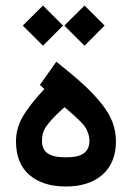

<svg xmlns="http://www.w3.org/2000/svg" viewBox="-20 -679 477 697"><path d="M218.8 -107.9Q265.1 -107.9 284.9 -123Q304.7 -138.2 304.7 -167.5Q304.7 -180.7 301 -192.1Q297.4 -203.6 292 -213.4Q286.6 -223.1 273.9 -236.1Q261.2 -249 249 -260Q236.8 -271 214.4 -290Q189.9 -268.1 176.5 -254.4Q163.1 -240.7 151.9 -225.8Q140.6 -210.9 136.5 -197.3Q132.3 -183.6 132.3 -167.5Q132.3 -137.2 152.6 -122.6Q172.9 -107.9 218.8 -107.9ZM192.4 -448.7Q248 -404.3 284.2 -371.1Q320.3 -337.9 348.1 -303.2Q376 -268.6 388.4 -235.4Q400.9 -202.1 400.9 -166Q400.9 -88.4 352.3 -45.2Q303.7 -2 218.8 -2Q135.3 -2 86.7 -43.9Q38.1 -85.9 38.1 -166Q38.1 -212.4 61.8 -254.2Q85.4 -295.9 141.1 -356L131.3 -364.7L124.5 -370.6L129.9 -377.9L178.7 -446.8L184.6 -455.1ZM289.6 -656.2 356.9 -588.9 359.9 -585.9 356.9 -583.5 289.6 -515.6 286.6 -513.2 284.2 -515.6 216.3 -583.5 213.9 -585.9 216.3 -588.9 284.2 -656.2 286.6 -659.2ZM138.7 -656.2 206.1 -588.9 209 -585.9 206.1 -583.5 138.7 -515.6 135.7 -513.2 133.3 -515.6 65.4 -583.5 63 -585.9 65.4 -588.9 133.3 -656.2 135.7 -659.2Z"/></svg>

Font: Samim FD-WOL
Style: Medium-FD-WOL
Weight: 500
Foundry: DejaVu fonts team - Redesigned by Saber Rastikerdar
Version: Version 4.0.0